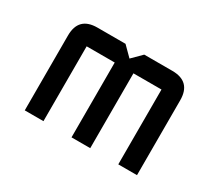

<svg xmlns="http://www.w3.org/2000/svg" viewBox="-97 -678 975 868"><g transform="rotate(30 390.5 -244.0)"><path d="M341.8 -390.6H195.3V0H97.7V-390.6Q97.7 -488.3 195.3 -488.3H341.8L390.6 -439.5L439.5 -488.3H585.9Q683.6 -488.3 683.6 -390.6V0H585.9V-390.6H439.5V0H341.8Z"/></g></svg>

Font: BabelStone Zanabazar
Style: Regular
Weight: 400
Designer: Andrew West
Foundry: Andrew West
Version: Version 10.002;August 6, 2021